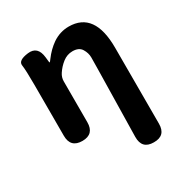

<svg xmlns="http://www.w3.org/2000/svg" viewBox="-179 -707 988 1040"><g transform="rotate(-30 315.5 -187.0)"><path d="M484 200Q410 200 411 124L419 -294Q420 -331 420 -368Q420 -396 404 -422Q388 -448 348 -448Q314 -448 286.5 -426.5Q259 -405 240 -376Q226 -355 226 -330V-75Q226 0 153 0Q79 0 79 -75V-393Q79 -485 74 -518Q69 -551 134 -559Q198 -567 206 -492L209 -464Q210 -457 211.5 -457Q213 -457 224 -472Q255 -514 295 -542Q342 -574 397 -574Q558 -574 558 -349V126Q558 201 484 200Z"/></g></svg>

Font: Resource Han Rounded JP
Style: Bold
Weight: 700
Designer: Cyano Hao (round all glyphs); Ryoko NISHIZUKA 西塚涼子 (kana, bopomofo & ideographs); Paul D. Hunt (Latin, Greek & Cyrillic)
Foundry: Cyano Hao
Version: 0.990